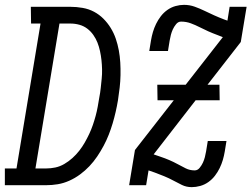

<svg xmlns="http://www.w3.org/2000/svg" viewBox="-57 -763 1036 791"><path d="M-37 0V-69H11L110 -666H71L70 -735H232Q258 -735 283.5 -730.5Q309 -726 330.5 -714.5Q352 -703 369 -686Q386 -669 399 -648Q412 -627 420 -603.5Q428 -580 432.5 -555.5Q437 -531 438.5 -505.5Q440 -480 439.5 -454Q439 -428 436 -402Q433 -376 429 -350Q425 -326 419.5 -302Q414 -278 407 -254.5Q400 -231 391 -208Q382 -185 370 -162.5Q358 -140 343.5 -118.5Q329 -97 311.5 -78.5Q294 -60 273 -44.5Q252 -29 228.5 -18.5Q205 -8 181 -4Q157 0 133 0ZM89 -69H133Q152 -69 171 -73Q190 -77 208 -87.5Q226 -98 241.5 -112Q257 -126 269.5 -142Q282 -158 292 -175.5Q302 -193 310.5 -211Q319 -229 325.5 -248Q332 -267 337 -285.5Q342 -304 345.5 -323Q349 -342 352 -361Q356 -381 358 -400.5Q360 -420 362 -439Q364 -458 363.5 -477.5Q363 -497 361 -515.5Q359 -534 355 -552.5Q351 -571 344.5 -587.5Q338 -604 327.5 -619Q317 -634 302.5 -645Q288 -656 270 -661Q252 -666 233 -666H188ZM733 8Q711 8 692.5 -1Q674 -10 656.5 -19.5Q639 -29 619.5 -37Q600 -45 581 -52L555 -61L545 0H475L499 -145L659 -350H592L591 -414H708L861 -610L838 -619Q819 -626 801 -634Q783 -642 765.5 -651Q748 -660 729 -667Q710 -674 689 -674Q677 -674 668.5 -663.5Q660 -653 655 -642Q650 -631 647 -619.5Q644 -608 642 -596L635 -553H558L565 -596Q568 -614 573 -631Q578 -648 586 -664.5Q594 -681 605.5 -696Q617 -711 632.5 -722Q648 -733 666 -738Q684 -743 701 -743Q724 -743 745 -735.5Q766 -728 785.5 -718.5Q805 -709 825 -700Q845 -691 866 -683L880 -678L889 -735H959L935 -590L798 -414H847L848 -350H749L576 -127L605 -117Q623 -111 640.5 -103.5Q658 -96 674.5 -87Q691 -78 708 -69.5Q725 -61 745 -61Q757 -61 765.5 -71.5Q774 -82 779 -93Q784 -104 787 -115.5Q790 -127 792 -139L799 -182H876L869 -139Q866 -121 861 -104Q856 -87 848 -70.5Q840 -54 828.5 -39Q817 -24 801.5 -13Q786 -2 768 3Q750 8 733 8Z"/></svg>

Font: Iosevka QP
Style: Italic
Weight: 400
Italic angle: -9°
Designer: Belleve Invis
Foundry: Belleve Invis
Version: Version 20.0.0; ttfautohint (v1.8.4)